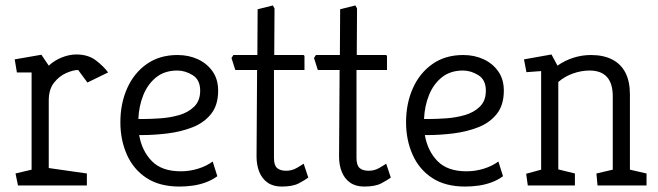

<svg xmlns="http://www.w3.org/2000/svg" viewBox="-20 -681 2417 705"><path d="M46 0 37 -44 96 -58V-415H42L34 -463L132 -480L159 -440Q181 -460 208 -470.5Q235 -481 260 -481Q304 -481 332.5 -459Q361 -437 377 -415L301 -378L267 -424Q249 -424 223.5 -413Q198 -402 178.5 -377.5Q159 -353 159 -312V-64L299 -44V0Z M639 4Q566 4 518 -27.5Q470 -59 446 -113Q422 -167 422 -232Q422 -301 447 -357Q472 -413 519 -446Q566 -479 632 -479Q673 -479 706.5 -463.5Q740 -448 760.5 -419Q781 -390 781 -348Q781 -295 755 -262.5Q729 -230 686.5 -213.5Q644 -197 595 -191Q546 -185 499 -185H491Q501 -127 537.5 -89.5Q574 -52 644 -52Q676 -52 707 -61.5Q738 -71 761 -88L778 -34Q759 -20 736 -11.5Q713 -3 688.5 0.5Q664 4 639 4ZM488 -244H505Q533 -244 569 -246.5Q605 -249 638 -258.5Q671 -268 693 -289.5Q715 -311 715 -348Q715 -388 687.5 -405Q660 -422 631 -422Q585 -422 554 -397.5Q523 -373 506.5 -332.5Q490 -292 488 -244Z M1014 4Q983 4 962.5 -10.5Q942 -25 932 -50Q922 -75 922 -106L924 -424H844L830 -468L837 -479H925L926 -647L982 -661L988 -650L987 -479H1093Q1098 -479 1098 -473V-424H986V-101Q986 -74 997.5 -64Q1009 -54 1031 -54Q1052 -54 1070 -64.5Q1088 -75 1095 -80L1112 -29Q1100 -20 1077.5 -8Q1055 4 1014 4Z M1317 4Q1286 4 1265.5 -10.5Q1245 -25 1235 -50Q1225 -75 1225 -106L1227 -424H1147L1133 -468L1140 -479H1228L1229 -647L1285 -661L1291 -650L1290 -479H1396Q1401 -479 1401 -473V-424H1289V-101Q1289 -74 1300.5 -64Q1312 -54 1334 -54Q1355 -54 1373 -64.5Q1391 -75 1398 -80L1415 -29Q1403 -20 1380.5 -8Q1358 4 1317 4Z M1688 4Q1615 4 1567 -27.5Q1519 -59 1495 -113Q1471 -167 1471 -232Q1471 -301 1496 -357Q1521 -413 1568 -446Q1615 -479 1681 -479Q1722 -479 1755.5 -463.5Q1789 -448 1809.5 -419Q1830 -390 1830 -348Q1830 -295 1804 -262.5Q1778 -230 1735.5 -213.5Q1693 -197 1644 -191Q1595 -185 1548 -185H1540Q1550 -127 1586.5 -89.5Q1623 -52 1693 -52Q1725 -52 1756 -61.5Q1787 -71 1810 -88L1827 -34Q1808 -20 1785 -11.5Q1762 -3 1737.5 0.5Q1713 4 1688 4ZM1537 -244H1554Q1582 -244 1618 -246.5Q1654 -249 1687 -258.5Q1720 -268 1742 -289.5Q1764 -311 1764 -348Q1764 -388 1736.5 -405Q1709 -422 1680 -422Q1634 -422 1603 -397.5Q1572 -373 1555.5 -332.5Q1539 -292 1537 -244Z M1918 0 1912 -43 1967 -58V-420L1913 -416L1904 -463L2005 -481L2027 -440Q2054 -459 2085.5 -469Q2117 -479 2150 -479Q2196 -479 2228 -462.5Q2260 -446 2276.5 -414Q2293 -382 2293 -334V-58L2354 -44V0H2174L2170 -44L2230 -58V-327Q2230 -375 2208.5 -398.5Q2187 -422 2145 -422Q2114 -422 2083.5 -411Q2053 -400 2030 -380V-59L2091 -44V0Z"/></svg>

Font: Kreon Light Light
Style: Regular
Weight: 300
Version: Version 2.002